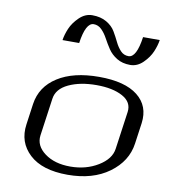

<svg xmlns="http://www.w3.org/2000/svg" viewBox="-87 -867 840 942"><g transform="rotate(10 333.0 -396.0)"><path d="M523.4 -167 549.8 -354.5Q556.6 -404.3 507.3 -431.2Q458 -458 377 -458Q295.9 -458 238.8 -431.2Q181.6 -404.3 174.8 -354.5L148.4 -167Q141.6 -115.2 190.9 -78.6Q240.2 -42 318.4 -42Q396.5 -42 456.5 -78.6Q516.6 -115.2 523.4 -167ZM612.3 -208Q599.6 -118.2 518.6 -59.1Q437.5 0 312.5 0Q185.5 0 122.1 -59.1Q58.6 -118.2 71.3 -208L85.9 -312.5Q98.6 -400.4 176.8 -450.2Q254.9 -500 382.8 -500Q511.7 -500 575.2 -449.7Q638.7 -399.4 627 -312.5ZM643.6 -729.5Q639.6 -702.1 626.5 -670.9Q613.3 -639.6 585 -611.8Q556.6 -584 521.5 -584Q482.4 -584 454.6 -601.1Q426.8 -618.2 410.6 -642.6Q394.5 -667 381.3 -691.4Q368.2 -715.8 351.1 -732.9Q334 -750 311.5 -750Q271.5 -750 256.8 -646.5H173.8Q177.7 -673.8 190.9 -705.1Q204.1 -736.3 232.9 -764.2Q261.7 -792 296.9 -792Q338.9 -792 368.2 -774.9Q397.5 -757.8 412.1 -732.9Q426.8 -708 438.5 -683.6Q450.2 -659.2 466.3 -642.1Q482.4 -625 505.9 -625Q545.9 -625 560.5 -729.5Z"/></g></svg>

Font: okolaks
Style: RegularItalic
Weight: 500
Italic angle: -8°
Version: Version 000.6.0